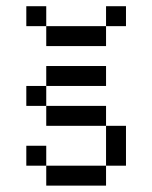

<svg xmlns="http://www.w3.org/2000/svg" viewBox="-20 -582 478 602"><path d="M62.5 -562.5V-500H125V-562.5ZM125 -500V-437.5H312.5V-500ZM312.5 -500H375V-562.5H312.5ZM125 -375V-312.5H312.5V-375ZM125 -312.5H62.5V-250H125ZM125 -250V-187.5H312.5V-250ZM312.5 -187.5V-62.5H375V-187.5ZM312.5 -62.5H125V0H312.5ZM125 -62.5V-125H62.5V-62.5Z"/></svg>

Font: Medodica
Style: Regular
Weight: 400
Version: Version 001.000